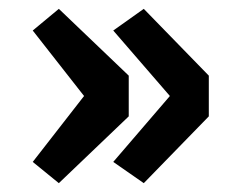

<svg xmlns="http://www.w3.org/2000/svg" viewBox="-20 -469 535 434"><path d="M54 -103 113 -55 271 -206V-298L113 -449L54 -400L170 -252ZM236 -103 305 -55 452 -206V-298L305 -449L236 -400L364 -252Z"/></svg>

Font: Falling Sky
Style: SeBd
Weight: 600
Designer: Paul D. Hunt
Foundry: Adobe Systems Incorporated
Version: Version 1.02